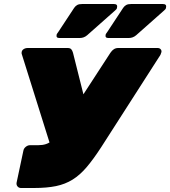

<svg xmlns="http://www.w3.org/2000/svg" viewBox="-20 -940 851 960"><path d="M85 0Q74 0 67.5 -8Q61 -16 63 -27L97 -187Q99 -198 109 -206Q119 -214 130 -214H171Q193 -214 209.5 -219.5Q226 -225 240 -236.5Q254 -248 266 -267L532 -676Q540 -688 549.5 -694Q559 -700 571 -700H768Q778 -700 783.5 -693.5Q789 -687 787 -679Q786 -674 783 -667.5Q780 -661 776 -656L486 -204Q447 -144 413.5 -104.5Q380 -65 343 -42Q306 -19 260 -9.5Q214 0 150 0ZM240 -188 89 -669Q88 -671 88 -673Q88 -675 88 -676Q88 -687 97 -693.5Q106 -700 119 -700H318Q331 -700 336.5 -693.5Q342 -687 345 -676L407 -429ZM521 -750Q505 -750 508 -766Q509 -770 512 -774Q515 -778 517 -781L596 -901Q603 -911 612 -915.5Q621 -920 637 -920H794Q815 -920 810 -901Q809 -894 801 -888L661 -764Q645 -750 624 -750ZM276 -750Q260 -750 263 -766Q264 -770 267 -774Q270 -778 272 -781L351 -901Q358 -911 367 -915.5Q376 -920 392 -920H549Q570 -920 565 -901Q564 -894 556 -888L416 -764Q400 -750 379 -750Z"/></svg>

Font: Rubik Light Black
Style: Italic
Weight: 900
Italic angle: -12°
Version: Version 2.104